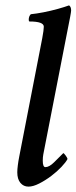

<svg xmlns="http://www.w3.org/2000/svg" viewBox="-20 -694 287 721"><path d="M86.9 6.8Q68.4 6.8 56.6 -7.3Q44.9 -21.5 44.9 -46.9Q44.9 -57.6 46.9 -73.2Q48.8 -88.9 52.7 -108.4L138.7 -550.8Q144.5 -582 144.5 -593.8Q144.5 -613.3 90.8 -613.3Q87.9 -613.3 87.9 -620.1Q87.9 -632.8 95.7 -640.6Q116.2 -642.6 143.6 -647.9Q170.9 -653.3 197.3 -660.6Q223.6 -668 239.3 -673.8Q247.1 -668.9 247.1 -654.3Q247.1 -646.5 232.4 -574.2L142.6 -114.3Q141.6 -109.4 141.1 -103.5Q140.6 -97.7 140.6 -90.8Q140.6 -66.4 150.4 -66.4Q165 -66.4 183.6 -85Q202.1 -103.5 217.8 -119.1Q219.7 -119.1 226.6 -109.9Q233.4 -100.6 233.4 -96.7Q227.5 -85 210.9 -67.4Q194.3 -49.8 172.4 -33.2Q150.4 -16.6 127.4 -4.9Q104.5 6.8 86.9 6.8Z"/></svg>

Font: Crimson Text SemiBold
Style: Italic
Weight: 600
Italic angle: -11°
Designer: Sebastian Kosch
Foundry: Sebastian Kosch
Version: Version 1.100; ttfautohint (v1.8.4)